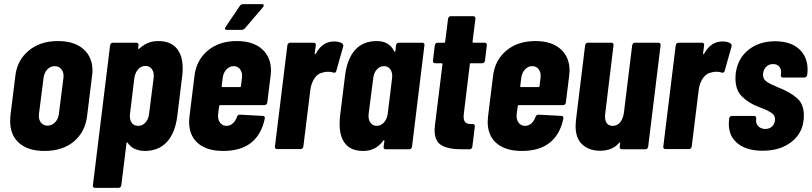

<svg xmlns="http://www.w3.org/2000/svg" viewBox="-20 -720 3915 926"><path d="M29 -135Q29 -151 30 -160L54 -354Q63 -430 118.5 -476Q174 -522 259 -522Q338 -522 382 -483.5Q426 -445 426 -379Q426 -370 424 -354L400 -160Q390 -82 335.5 -37Q281 8 194 8Q116 8 72.5 -30Q29 -68 29 -135ZM264 -171 286 -344Q289 -369 277 -385Q265 -401 244 -401Q223 -401 208 -385Q193 -369 190 -344L168 -171Q165 -146 176.5 -130Q188 -114 209 -114Q230 -114 245.5 -130Q261 -146 264 -171Z M861 -391Q861 -368 859 -355L835 -160Q825 -79 785 -35.5Q745 8 678 8Q656 8 633.5 -0.5Q611 -9 596 -31Q594 -34 592 -33Q590 -32 590 -29L565 174Q564 179 560.5 182.5Q557 186 552 186H438Q433 186 430 182.5Q427 179 428 174L511 -502Q512 -507 515.5 -510.5Q519 -514 524 -514H638Q643 -514 646 -510.5Q649 -507 648 -502L646 -486V-485Q646 -485 646.5 -484.5Q647 -484 647 -484Q651 -484 656 -489Q693 -522 743 -522Q802 -522 831.5 -487.5Q861 -453 861 -391ZM681 -402Q661 -402 646.5 -386Q632 -370 628 -344L607 -171Q604 -145 614.5 -129Q625 -113 646 -113Q667 -113 681.5 -129Q696 -145 699 -171L721 -344Q724 -370 713 -386Q702 -402 681 -402Z M1256 -213H1042Q1040 -213 1038.5 -211.5Q1037 -210 1037 -208L1032 -171Q1029 -146 1040.5 -129.5Q1052 -113 1072 -113Q1090 -113 1103.5 -125.5Q1117 -138 1123 -157Q1127 -167 1137 -167L1248 -161Q1253 -161 1255.5 -157.5Q1258 -154 1257 -148Q1241 -71 1191 -31.5Q1141 8 1057 8Q978 8 935 -29Q892 -66 892 -133Q892 -142 894 -160L918 -354Q927 -430 982 -476Q1037 -522 1122 -522Q1200 -522 1243.5 -483.5Q1287 -445 1287 -379Q1287 -372 1285 -354L1269 -225Q1268 -220 1264.5 -216.5Q1261 -213 1256 -213ZM1054 -344 1049 -305Q1049 -300 1053 -300H1137Q1139 -300 1140.5 -301.5Q1142 -303 1142 -305L1147 -344Q1150 -369 1138.5 -385Q1127 -401 1107 -401Q1087 -401 1072 -385Q1057 -369 1054 -344ZM1065 -582Q1065 -586 1068 -590L1137 -692Q1142 -700 1153 -700H1243Q1252 -700 1252 -694Q1252 -689 1248 -685L1161 -583Q1154 -576 1146 -576H1075Q1065 -576 1065 -582Z M1631 -510Q1638 -504 1635 -495L1602 -378Q1600 -367 1587 -370Q1578 -374 1562 -374Q1547 -374 1536 -370Q1513 -366 1497 -342.5Q1481 -319 1477 -288L1443 -13Q1442 -8 1438.5 -4.5Q1435 -1 1430 -1H1316Q1311 -1 1308 -4.5Q1305 -8 1306 -13L1366 -502Q1367 -507 1370.5 -510.5Q1374 -514 1379 -514H1493Q1498 -514 1501 -510.5Q1504 -507 1503 -502L1498 -463Q1497 -459 1499 -458.5Q1501 -458 1503 -461Q1535 -520 1591 -520Q1618 -520 1631 -510Z M1903 -514H2017Q2022 -514 2025 -510.5Q2028 -507 2027 -502L1967 -12Q1966 -7 1962.5 -3.5Q1959 0 1954 0H1840Q1835 0 1832 -3.5Q1829 -7 1830 -12L1834 -40Q1834 -44 1832 -44Q1830 -44 1828 -41Q1792 8 1732 8Q1674 8 1646 -26Q1618 -60 1618 -121Q1618 -146 1620 -160L1644 -354Q1654 -436 1692.5 -479Q1731 -522 1797 -522Q1857 -522 1881 -473Q1883 -470 1884.5 -470Q1886 -470 1887 -474L1890 -502Q1891 -507 1894.5 -510.5Q1898 -514 1903 -514ZM1850 -171 1871 -343Q1874 -369 1863 -385Q1852 -401 1832 -401Q1812 -401 1797.5 -385Q1783 -369 1780 -343L1758 -171Q1755 -145 1766 -129Q1777 -113 1797 -113Q1817 -113 1831.5 -129Q1846 -145 1850 -171Z M2306 -415H2251Q2249 -415 2247.5 -413.5Q2246 -412 2246 -410L2217 -172Q2216 -167 2216 -158Q2216 -137 2225.5 -129Q2235 -121 2253 -122H2260Q2265 -122 2268 -118.5Q2271 -115 2270 -110L2258 -12Q2257 -7 2253.5 -3.5Q2250 0 2245 0H2206Q2142 0 2109 -19.5Q2076 -39 2076 -93Q2076 -100 2078 -118L2114 -410Q2114 -415 2110 -415H2078Q2073 -415 2070 -418.5Q2067 -422 2068 -427L2077 -502Q2078 -507 2081.5 -510.5Q2085 -514 2090 -514H2122Q2127 -514 2127 -519L2141 -630Q2142 -635 2145.5 -638.5Q2149 -642 2154 -642H2263Q2268 -642 2271 -638.5Q2274 -635 2273 -630L2259 -519Q2259 -514 2264 -514H2318Q2323 -514 2326 -510.5Q2329 -507 2328 -502L2319 -427Q2318 -422 2314.5 -418.5Q2311 -415 2306 -415Z M2696 -213H2482Q2480 -213 2478.5 -211.5Q2477 -210 2477 -208L2472 -171Q2469 -146 2480.5 -129.5Q2492 -113 2512 -113Q2530 -113 2543.5 -125.5Q2557 -138 2563 -157Q2567 -167 2577 -167L2688 -161Q2693 -161 2695.5 -157.5Q2698 -154 2697 -148Q2681 -71 2631 -31.5Q2581 8 2497 8Q2418 8 2375 -29Q2332 -66 2332 -133Q2332 -142 2334 -160L2358 -354Q2367 -430 2422 -476Q2477 -522 2562 -522Q2640 -522 2683.5 -483.5Q2727 -445 2727 -379Q2727 -372 2725 -354L2709 -225Q2708 -220 2704.5 -216.5Q2701 -213 2696 -213ZM2494 -344 2489 -305Q2489 -300 2493 -300H2577Q2579 -300 2580.5 -301.5Q2582 -303 2582 -305L2587 -344Q2590 -369 2578.5 -385Q2567 -401 2547 -401Q2527 -401 2512 -385Q2497 -369 2494 -344Z M3042 -514H3156Q3161 -514 3164 -510.5Q3167 -507 3166 -502L3106 -12Q3105 -7 3101.5 -3.5Q3098 0 3093 0H2979Q2974 0 2971 -3.5Q2968 -7 2969 -12L2971 -29Q2972 -32 2970 -33Q2968 -34 2966 -31Q2934 7 2874 7Q2822 7 2789 -22.5Q2756 -52 2756 -113Q2756 -122 2758 -142L2802 -502Q2803 -507 2806.5 -510.5Q2810 -514 2815 -514H2929Q2934 -514 2937 -510.5Q2940 -507 2939 -502L2899 -173Q2898 -168 2898 -158Q2898 -136 2907.5 -124.5Q2917 -113 2935 -113Q2957 -113 2971 -130Q2985 -147 2989 -176L3029 -502Q3030 -507 3033.5 -510.5Q3037 -514 3042 -514Z M3504 -510Q3511 -504 3508 -495L3475 -378Q3473 -367 3460 -370Q3451 -374 3435 -374Q3420 -374 3409 -370Q3386 -366 3370 -342.5Q3354 -319 3350 -288L3316 -13Q3315 -8 3311.5 -4.5Q3308 -1 3303 -1H3189Q3184 -1 3181 -4.5Q3178 -8 3179 -13L3239 -502Q3240 -507 3243.5 -510.5Q3247 -514 3252 -514H3366Q3371 -514 3374 -510.5Q3377 -507 3376 -502L3371 -463Q3370 -459 3372 -458.5Q3374 -458 3376 -461Q3408 -520 3464 -520Q3491 -520 3504 -510Z M3495 -122Q3495 -135 3496 -142L3497 -149Q3498 -154 3501.5 -157.5Q3505 -161 3510 -161H3617Q3622 -161 3625 -157.5Q3628 -154 3627 -149V-146Q3624 -125 3637 -111.5Q3650 -98 3671 -98Q3692 -98 3705 -111.5Q3718 -125 3718 -145Q3718 -164 3701 -175.5Q3684 -187 3663 -195Q3642 -203 3635 -206Q3589 -224 3558 -255Q3527 -286 3527 -342Q3527 -356 3528 -364Q3537 -437 3589 -479Q3641 -521 3718 -521Q3792 -521 3833.5 -484Q3875 -447 3875 -383Q3875 -374 3873 -358Q3872 -353 3868.5 -349.5Q3865 -346 3860 -346H3756Q3751 -346 3748 -349.5Q3745 -353 3746 -358L3747 -366Q3749 -386 3738.5 -398.5Q3728 -411 3709 -411Q3686 -411 3673 -395.5Q3660 -380 3660 -360Q3660 -338 3677.5 -326Q3695 -314 3732 -299Q3788 -277 3822.5 -248Q3857 -219 3857 -163Q3857 -85 3801.5 -39Q3746 7 3658 7Q3582 7 3538.5 -27.5Q3495 -62 3495 -122Z"/></svg>

Font: Barlow Condensed
Style: Bold Italic
Weight: 700
Width: 3
Italic angle: -7°
Designer: Jeremy Tribby
Foundry: Tribby Type
Version: Version 1.408